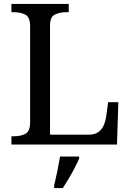

<svg xmlns="http://www.w3.org/2000/svg" viewBox="-20 -734 663 975"><path d="M38 0V-42H51Q85 -42 109 -54.5Q133 -67 133 -114V-600Q133 -647 109 -659.5Q85 -672 51 -672H38V-714H329V-672H316Q283 -672 258.5 -660Q234 -648 234 -604V-50H431Q461 -50 479.5 -63.5Q498 -77 507 -98Q516 -119 519 -140L529 -215H581L574 0ZM255 208Q263 175 271 136Q279 97 285 61H382V71Q373 92 359 119Q345 146 329 173Q313 200 299 221H255Z"/></svg>

Font: Noto Serif Test
Style: Regular
Weight: 400
Version: Version 1.000